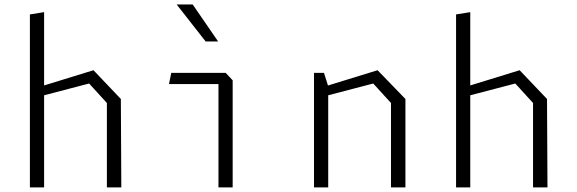

<svg xmlns="http://www.w3.org/2000/svg" viewBox="-20 -818 2520 838"><path d="M446.5 -368.5 369 -453.5 130 -391V-432L388 -511.5L507.5 -386L509.5 0H446.5ZM110.5 -755 172.5 -765V0H110.5Z M933.5 -469 956.5 -451H717.5L727.5 -500H965L995.5 -467.5V0H933.5ZM751 -798.5H821L932 -637H877.5Z M1686.5 -368.5 1609 -453.5 1370 -391V-432L1628 -511.5L1749.5 -386V0H1686.5ZM1350.5 -500H1394L1412.5 -441.5V0H1350.5Z M2306.5 -368.5 2229 -453.5 1990 -391V-432L2248 -511.5L2367.5 -386L2369.5 0H2306.5ZM1970.5 -755 2032.5 -765V0H1970.5Z"/></svg>

Font: Monaspace Krypton Var
Style: Regular
Weight: 400
Designer: Riley Cran and the Lettermatic Team
Version: Version 1.101 (Monaspace Krypton Var)